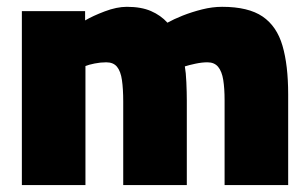

<svg xmlns="http://www.w3.org/2000/svg" viewBox="-20 -535 891 555"><path d="M43.2 0V-502.8H226V-475.9Q247.9 -488.9 282.7 -502.1Q317.5 -515.3 346.7 -515.3Q388.2 -515.3 416.5 -503Q444.8 -490.7 464 -469.4Q481.8 -479.4 508 -489.9Q534.3 -500.3 564.1 -507.8Q593.9 -515.3 622 -515.3Q697.8 -515.3 739.1 -487.2Q780.3 -459 796.6 -402.7Q813 -346.5 813 -262.1V0H629.2V-245.4Q629.2 -279.6 625.3 -304Q621.4 -328.4 610.6 -341.7Q599.7 -354.9 579.7 -354.9Q563.7 -354.9 545 -350.9Q526.3 -346.9 514.3 -343.1Q517.4 -326.3 518.7 -297.1Q520 -267.8 520 -244.1V0H336.2V-241Q336.2 -278.2 332.5 -303.5Q328.9 -328.8 318.3 -341.9Q307.7 -354.9 287.2 -354.9Q270.4 -354.9 253.2 -351.4Q236 -347.9 227 -344.1V0Z"/></svg>

Font: TitilliumWeb ExtraLight
Style: Regular
Weight: 400
Designer: Mohamed Gaber, Accademia di Belle Arti di Urbino and others
Foundry: Kief Type Foundry, Accademia di Belle Arti di Urbino and others
Version: Version 3.000; ttfautohint (v1.8.2)